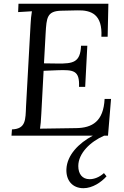

<svg xmlns="http://www.w3.org/2000/svg" viewBox="-20 -720 659 1019"><path d="M553.2 0 569.3 -194.8H535.2C529.3 -76.2 470.2 -41 383.3 -40L192.4 -37.1C195.3 -54.2 197.3 -79.1 199.2 -115.2L211.4 -344.2L284.2 -347.2C370.1 -350.1 403.3 -347.2 399.4 -258.8H432.1L443.4 -477.1H410.2C406.2 -389.2 369.1 -381.8 285.2 -382.8L213.4 -383.8L222.2 -543.9C227.1 -625 229 -661.1 304.2 -663.1L390.1 -665C465.3 -667 524.4 -643.1 518.1 -524.9H551.3L555.2 -700.2H78.1L76.2 -655.8L149.4 -660.2C146 -640.1 143.1 -615.2 142.1 -587.9L118.2 -155.8C115.2 -85 118.2 -36.1 43.5 -33.2L41 0H472.7C397.5 40 336.4 102.5 332.5 176.8C329.6 236.8 363.8 278.8 422.9 278.8C470.7 278.8 517.6 247.1 545.4 215.8L531.7 198.7C506.8 221.2 479.5 231 455.6 231C416.5 231 395.5 203.1 395.5 161.1C395.5 93.8 459.5 31.7 532.7 0Z"/></svg>

Font: Lora Italic
Style: Regular
Weight: 400
Italic angle: -3°
Designer: Olga Karpushina, Alexei Vanyashin
Foundry: Cyreal
Version: Version 1.011;PS 001.011;hotconv 1.0.70;makeotf.lib2.5.58329